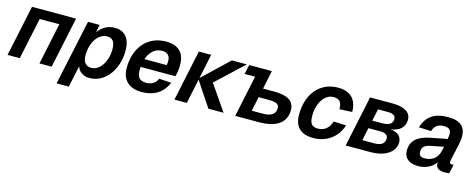

<svg xmlns="http://www.w3.org/2000/svg" viewBox="-34 -1170 4791 1944"><g transform="rotate(15 2361.5 -198.0)"><path d="M14 0H142L234 -435H440L348 0H476L589 -534H127Z M568 150H696L744 -76C759 -24 806 12 874 12C1039 12 1157 -151 1157 -350C1157 -470 1104 -546 995 -546C917 -546 861 -511 820 -453L836 -534H714ZM865 -92C811 -92 777 -128 777 -198C777 -341 850 -442 942 -442C999 -442 1025 -404 1025 -329C1025 -202 955 -92 865 -92Z M1418 12C1559 12 1644 -52 1688 -156L1559 -164C1541 -115 1496 -90 1440 -90C1378 -90 1345 -121 1345 -195C1345 -207 1345 -220 1346 -231H1711C1721 -266 1728 -310 1728 -353C1728 -481 1659 -546 1532 -546C1330 -546 1213 -391 1213 -185C1213 -64 1285 12 1418 12ZM1516 -445C1569 -445 1601 -417 1601 -362C1601 -342 1599 -329 1597 -317H1363C1390 -396 1444 -445 1516 -445Z M1763 0H1893L1947 -258L2119 0H2278L2094 -267L2379 -534H2222L1951 -276L2005 -534H1876Z M2400 0H2648C2801 0 2930 -50 2930 -202C2930 -292 2864 -340 2720 -340H2601L2641 -534H2404L2382 -435H2492ZM2548 -94 2580 -244H2692C2774 -244 2796 -223 2796 -185C2796 -115 2737 -94 2660 -94Z M3218 12C3363 12 3467 -69 3510 -197L3379 -203C3354 -128 3306 -92 3240 -92C3179 -92 3153 -122 3153 -204C3153 -336 3220 -442 3314 -442C3376 -442 3402 -412 3402 -338L3534 -345C3534 -471 3467 -546 3335 -546C3148 -546 3021 -404 3021 -180C3021 -56 3086 12 3218 12Z M3558 0H3823C3953 0 4073 -58 4073 -171C4073 -231 4029 -270 3952 -276C4041 -284 4100 -334 4100 -412C4100 -492 4032 -534 3907 -534H3671ZM3753 -313 3780 -438H3885C3940 -438 3965 -419 3965 -386C3965 -336 3927 -313 3858 -313ZM3707 -96 3735 -229H3865C3914 -229 3941 -208 3941 -174C3941 -120 3898 -96 3837 -96Z M4502 -66C4502 -20 4533 4 4596 4C4614 4 4635 2 4644 0L4664 -93H4646C4630 -93 4622 -98 4622 -113C4622 -144 4673 -322 4673 -391C4673 -492 4616 -546 4490 -546C4338 -546 4264 -487 4226 -370L4355 -364C4374 -422 4407 -447 4471 -447C4526 -447 4545 -424 4545 -381C4545 -369 4542 -351 4539 -331L4364 -297C4232 -271 4169 -212 4169 -110C4169 -31 4227 12 4319 12C4402 12 4466 -24 4503 -78C4502 -74 4502 -70 4502 -66ZM4302 -135C4302 -183 4328 -206 4388 -218L4523 -245C4519 -227 4516 -211 4513 -200C4497 -121 4439 -81 4362 -81C4320 -81 4302 -99 4302 -135Z"/></g></svg>

Font: Geist SemiBold
Style: Italic
Weight: 600
Italic angle: -12°
Designer: Basement.studio, Andrés Briganti, Mateo Zaragoza
Foundry: Basement.studio, Vercel, Andrés Briganti, Guido Ferreyra, Mateo Zaragoza
Version: Version 1.500